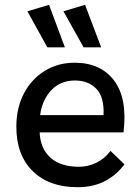

<svg xmlns="http://www.w3.org/2000/svg" viewBox="-20 -770 579 799"><path d="M302 9Q184 9 116 -58Q48 -125 48 -243Q48 -321 79.5 -381Q111 -441 166 -475Q221 -509 291 -509Q399 -509 455 -434.5Q511 -360 494 -219H145Q148 -151 190.5 -113.5Q233 -76 309 -76Q346 -76 380.5 -92.5Q415 -109 440 -142L498 -86Q463 -40 415 -15.5Q367 9 302 9ZM292 -435Q231 -435 193 -394Q155 -353 147 -291H411Q414 -367 380.5 -401Q347 -435 292 -435ZM328 -573 244 -723 334 -750 401 -573ZM177 -573 94 -723 184 -750 250 -573Z"/></svg>

Font: Livvic Medium
Style: Regular
Weight: 500
Designer: Jacques Le Bailly, Baron von Fonthausen
Version: Version 1.001; ttfautohint (v1.8.2)